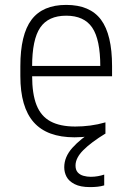

<svg xmlns="http://www.w3.org/2000/svg" viewBox="-20 -550 540 783"><path d="M284 10Q172 10 117.5 -51.5Q63 -113 63 -240V-280Q63 -409 108.5 -469.5Q154 -530 250 -530Q347 -530 392 -469.5Q437 -409 437 -280V-239H87V-281H403L389 -265V-279Q389 -389 356 -437.5Q323 -486 250 -486Q177 -486 144 -437.5Q111 -389 111 -279V-241Q111 -167 129 -121.5Q147 -76 186 -55Q225 -34 287 -34Q317 -34 348 -38Q379 -42 410 -51V-6Q381 1 348 5.5Q315 10 284 10ZM347 213Q308 213 284.5 201Q261 189 251.5 171Q242 153 242 132Q242 90 275 53Q308 16 367 -21L411 -6Q352 30 320 62Q288 94 288 125Q288 143 297 153Q306 163 320.5 167Q335 171 350 171Q365 171 379 168.5Q393 166 405 162V206Q392 210 377.5 211.5Q363 213 347 213Z"/></svg>

Font: M PLUS Code Latin Light
Style: Regular
Weight: 300
Designer: Coji Morishita
Foundry: UNDERFOREST DESIGN
Version: Version 1.002; ttfautohint (v1.8.3)